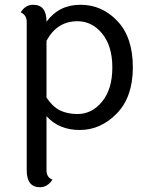

<svg xmlns="http://www.w3.org/2000/svg" viewBox="-20 -537 621 805"><path d="M305 -59Q366 -59 408.5 -111.5Q451 -164 451 -254Q451 -344 408.5 -396Q366 -448 305 -448Q219 -448 175 -366V-128Q200 -90 231 -74.5Q262 -59 305 -59ZM175 -447V-446Q227 -517 317.5 -517Q408 -517 472.5 -448.5Q537 -380 537 -255Q537 -130 469.5 -61Q402 8 314.5 8Q227 8 175 -50V177Q175 207 200 216Q179 248 148 248Q92 248 92 177V-445Q92 -474 67 -485Q86 -517 119 -517Q175 -517 175 -447Z"/></svg>

Font: Laila
Style: Regular
Weight: 400
Designer: Hitesh Malaviya
Foundry: Indian Type Foundry
Version: Version 1.302;PS 1.0;hotconv 1.0.78;makeotf.lib2.5.61930; tt